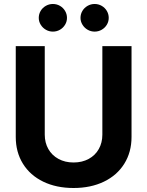

<svg xmlns="http://www.w3.org/2000/svg" viewBox="-20 -940 744 970"><path d="M644.5 -707V-248Q644.5 -171.4 607.9 -112.8Q571.3 -54.2 504.9 -22.2Q438.5 9.8 351.6 9.8Q264.6 9.8 198.5 -22.2Q132.3 -54.2 95.9 -112.8Q59.6 -171.4 59.6 -248V-707H206.1V-259.8Q206.1 -219.2 224.1 -187.3Q242.2 -155.3 275.4 -137.2Q308.6 -119.1 351.6 -119.1Q395 -119.1 428.2 -137.2Q461.4 -155.3 479.2 -187.3Q497.1 -219.2 497.1 -259.8V-707ZM175.8 -849.6Q175.8 -868.7 185.3 -884.8Q194.8 -900.9 211.4 -910.4Q228 -919.9 247.1 -919.9Q266.6 -919.9 283 -910.4Q299.3 -900.9 308.8 -884.8Q318.4 -868.7 318.4 -849.6Q318.4 -831.1 308.8 -815.2Q299.3 -799.3 283 -789.8Q266.6 -780.3 247.1 -780.3Q228 -780.3 211.7 -789.8Q195.3 -799.3 185.5 -815.4Q175.8 -831.5 175.8 -849.6ZM386.7 -849.6Q386.7 -868.7 396.2 -884.8Q405.8 -900.9 422.4 -910.4Q439 -919.9 458 -919.9Q477.5 -919.9 493.9 -910.4Q510.3 -900.9 519.8 -884.8Q529.3 -868.7 529.3 -849.6Q529.3 -831.1 519.8 -815.2Q510.3 -799.3 493.9 -789.8Q477.5 -780.3 458 -780.3Q439 -780.3 422.6 -789.8Q406.2 -799.3 396.5 -815.4Q386.7 -831.5 386.7 -849.6Z"/></svg>

Font: Pretendard Std
Style: Bold
Weight: 700
Designer: Base glyphs from Inter by Rasmus Andersson; Hangeul glyphs from Noto Sans CJK(Source Han Sans) by Jang Soo-young and Kan
Foundry: Kil Hyung-jin
Version: Version 1.309